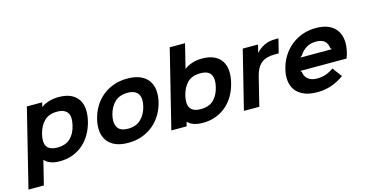

<svg xmlns="http://www.w3.org/2000/svg" viewBox="-139 -1314 3813 2000"><g transform="rotate(-15 1767.5 -314.5)"><path d="M742 -315Q725 -245 691 -185Q657 -125 608 -81.5Q559 -38 494.5 -13.5Q430 11 351 11Q297 11 254.5 -5Q212 -21 192 -48H190L126 211H-40L168 -630H333L322 -584H324Q359 -610 408 -624.5Q457 -639 512 -639Q590 -639 642 -614.5Q694 -590 722 -547Q750 -504 754.5 -444.5Q759 -385 742 -315ZM576 -314Q586 -356 585.5 -389.5Q585 -423 571 -446.5Q557 -470 529 -483Q501 -496 457 -496Q368 -496 318 -446.5Q268 -397 247 -314Q236 -272 237 -238.5Q238 -205 252 -181.5Q266 -158 294.5 -146Q323 -134 367 -134Q455 -134 505.5 -181.5Q556 -229 576 -314Z M1504 -315Q1487 -247 1451.5 -187.5Q1416 -128 1363.5 -84Q1311 -40 1242.5 -15Q1174 10 1092 10Q1009 10 953 -15Q897 -40 866.5 -84Q836 -128 830 -187Q824 -246 841 -315Q858 -384 893 -443Q928 -502 980.5 -546Q1033 -590 1101 -615Q1169 -640 1252 -640Q1335 -640 1391.5 -615Q1448 -590 1478.5 -546.5Q1509 -503 1515 -443.5Q1521 -384 1504 -315ZM1339 -315Q1349 -355 1347.5 -388.5Q1346 -422 1331.5 -446Q1317 -470 1288.5 -483Q1260 -496 1217 -496Q1130 -496 1078 -446.5Q1026 -397 1006 -315Q986 -234 1014 -183.5Q1042 -133 1128 -133Q1215 -133 1267 -183.5Q1319 -234 1339 -315Z M2286 -314Q2269 -244 2235 -184.5Q2201 -125 2151.5 -82Q2102 -39 2038 -14.5Q1974 10 1896 10Q1841 10 1799.5 -4.5Q1758 -19 1736 -45H1734L1722 1H1557L1765 -840H1930L1866 -581H1868Q1902 -608 1952 -624Q2002 -640 2056 -640Q2135 -640 2187.5 -615.5Q2240 -591 2267.5 -547.5Q2295 -504 2299.5 -444Q2304 -384 2286 -314ZM2121 -314Q2142 -398 2115.5 -447Q2089 -496 2001 -496Q1912 -496 1862.5 -447Q1813 -398 1792 -314Q1782 -272 1783 -239Q1784 -206 1798 -182.5Q1812 -159 1840 -146.5Q1868 -134 1912 -134Q2001 -134 2051 -182Q2101 -230 2121 -314Z M2845 -485H2797Q2708 -485 2656.5 -443Q2605 -401 2583 -312L2506 0H2340L2496 -630H2661L2640 -546H2642Q2680 -589 2731.5 -613Q2783 -637 2847 -637H2883Z M3533 -310Q3530 -298 3525 -281.5Q3520 -265 3514 -250H3016L3028 -234Q3033 -186 3068.5 -157Q3104 -128 3167 -128Q3215 -128 3257.5 -142.5Q3300 -157 3345 -188L3420 -86Q3351 -37 3281.5 -13.5Q3212 10 3133 10Q3046 10 2988 -15Q2930 -40 2898.5 -83Q2867 -126 2860 -184.5Q2853 -243 2870 -310Q2887 -381 2924.5 -441.5Q2962 -502 3015.5 -546Q3069 -590 3137 -615Q3205 -640 3285 -640Q3368 -640 3423.5 -614.5Q3479 -589 3509 -544Q3539 -499 3544.5 -439Q3550 -379 3533 -310ZM3390 -384 3378 -400Q3373 -450 3342 -476.5Q3311 -503 3251 -503Q3190 -503 3145.5 -475.5Q3101 -448 3071 -400L3051 -384Z"/></g></svg>

Font: TypoPRO Sinkin Sans
Style: 700 Bold Italic
Weight: 700
Italic angle: -112°
Designer: Keith Bates
Foundry: K-Type
Version: Sinkin Sans (version 1.0)  by Keith Bates   •   © 2014   www